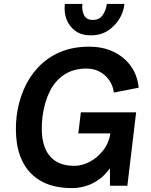

<svg xmlns="http://www.w3.org/2000/svg" viewBox="-20 -951 771 983"><path d="M351 12Q260 12 200.5 -18.5Q141 -49 108.5 -101Q76 -153 66.5 -218.5Q57 -284 65 -355Q74 -428 101.5 -492.5Q129 -557 175.5 -606.5Q222 -656 287 -684Q352 -712 437 -712Q508 -712 563 -685Q618 -658 651 -611Q684 -564 690 -502L563 -477Q559 -511 540 -539Q521 -567 491 -583.5Q461 -600 423 -600Q357 -600 310 -569.5Q263 -539 235.5 -484.5Q208 -430 198 -357Q188 -277 202 -220Q216 -163 255.5 -132.5Q295 -102 361 -102Q399 -102 438 -122Q477 -142 507 -179.5Q537 -217 545 -268H381L394 -376H677L632 0H543Q543 0 543 -13.5Q543 -27 543 -44.5Q543 -62 542.5 -75.5Q542 -89 542 -89Q518 -54 486 -31.5Q454 -9 419 1.5Q384 12 351 12ZM445 -770Q397 -770 365.5 -793Q334 -816 320.5 -852.5Q307 -889 312 -931H402Q398 -899 410 -874Q422 -849 455 -849Q489 -849 506 -874Q523 -899 527 -931H617Q613 -889 590 -852.5Q567 -816 530.5 -793Q494 -770 445 -770Z"/></svg>

Font: Inclusive Sans SemiBold
Style: Italic
Weight: 600
Italic angle: -7°
Designer: Olivia King
Foundry: Olivia King
Version: Version 2.004